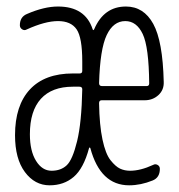

<svg xmlns="http://www.w3.org/2000/svg" viewBox="-20 -550 540 580"><path d="M200.2 -288.1Q136.7 -288.1 103.5 -251.5Q70.3 -214.8 70.3 -144.5Q70.3 -93.8 88.9 -64Q107.4 -34.2 135.7 -34.2Q164.1 -34.2 181.6 -50.8Q199.2 -67.4 212.9 -123.5Q226.6 -179.7 228.5 -280.3Q228.5 -288.1 219.7 -288.1ZM358.4 -486.3Q322.3 -486.3 302.2 -443.8Q282.2 -401.4 279.3 -298.8Q279.3 -290 288.1 -290H422.9Q430.7 -290 430.7 -297.9Q429.7 -408.2 411.1 -447.3Q392.6 -486.3 358.4 -486.3ZM129.9 9.8Q85 9.8 55.2 -30.3Q25.4 -70.3 25.4 -141.6Q25.4 -231.4 70.3 -279.8Q115.2 -328.1 200.2 -328.1H220.7Q228.5 -328.1 228.5 -335.9V-364.3Q228.5 -436.5 211.4 -461.4Q194.3 -486.3 155.3 -486.3Q116.2 -486.3 60.5 -460.9Q53.7 -457 46.9 -461.4Q40 -465.8 40 -473.6Q40 -499 61.5 -507.8Q113.3 -530.3 155.3 -530.3Q237.3 -530.3 259.8 -461.9Q261.7 -456.1 264.6 -461.9Q293.9 -530.3 360.4 -530.3Q414.1 -530.3 442.9 -478Q471.7 -425.8 474.6 -302.7Q475.6 -278.3 458.5 -262.7Q441.4 -247.1 417 -247.1H287.1Q279.3 -247.1 279.3 -238.3Q280.3 -171.9 289.6 -128.4Q298.8 -85 314 -65.9Q329.1 -46.9 342.8 -40.5Q356.4 -34.2 373 -34.2Q404.3 -34.2 442.4 -51.8Q449.2 -55.7 456.1 -51.8Q462.9 -47.9 462.9 -40Q462.9 -13.7 441.4 -4.9Q405.3 9.8 370.1 9.8Q283.2 9.8 252.9 -102.5Q251 -106.4 249 -102.5Q232.4 -41 202.6 -15.6Q172.9 9.8 129.9 9.8Z"/></svg>

Font: Rounded Mgen+ 1m light
Style: Regular
Weight: 200
Designer: [Source Han Sans]
Ryoko NISHIZUKA  (kana & ideographs); Paul D. Hunt (Latin, Greek & Cyrillic); Wenlong ZHANG  (bopomofo
Version: Version 1.059.20150602